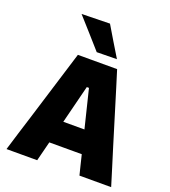

<svg xmlns="http://www.w3.org/2000/svg" viewBox="-169 -1090 1072 1212"><g transform="rotate(20 367.0 -484.0)"><path d="M16.5 0Q34 -57 53.5 -121Q73 -184.5 91 -241L166.5 -486Q187 -552.5 203.5 -606Q219.5 -659 236.5 -713H500Q517.5 -656.5 534 -603.5Q550 -550.5 570 -486L645 -241Q663.5 -181.5 682.8 -119.2Q702 -57 719.5 0H506.5Q498.5 -32 490.2 -65.5Q482 -99 474 -132H256Q247.5 -98.5 239 -65Q230.5 -31.5 222.5 0ZM359 -541 294.5 -284.5H436.5L373.5 -541ZM342.5 -769.5Q300.5 -816.5 258 -865Q215 -913 170 -963.5L359.5 -967.5Q389 -918 418.2 -869.2Q447.5 -820.5 477.5 -771.5Z"/></g></svg>

Font: Heraclito ExtraBold
Style: Regular
Weight: 800
Designer: Kostas Bartsokas (font) & Cristiano Sobral (main changes)
Foundry: Kostas Bartsokas (font) & Cristiano Sobral (main changes)
Version: Version 1.00;July 8, 2020;FontCreator 13.0.0.2655 64-bit